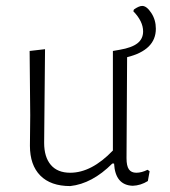

<svg xmlns="http://www.w3.org/2000/svg" viewBox="-20 -623 573 648"><path d="M506 -526Q506 -454 409 -430L407 -89Q407 -63 415 -51.5Q423 -40 440 -40Q458 -40 478 -50L485 -45L479 -12Q455 3 428 4Q369 2 365 -71H359Q291 -3 217 5Q151 5 116 -30.5Q81 -66 81 -131L82 -234L80 -451L132 -457L129 -141Q129 -93 151.5 -66.5Q174 -40 217 -40Q289 -40 361 -115V-451L384 -455Q425 -462 444 -477Q463 -492 463 -517Q463 -551 430 -585L432 -591Q449 -603 460 -603Q475 -603 490.5 -579.5Q506 -556 506 -526Z"/></svg>

Font: Luna Sans Light
Style: Regular
Weight: 300
Designer: Juan Pablo del Peral
Foundry: Huerta Tipografica
Version: Version 2.001; ttfautohint (v1.5)